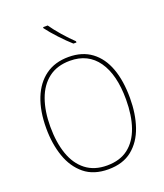

<svg xmlns="http://www.w3.org/2000/svg" viewBox="-170 -1062 1010 1183"><g transform="rotate(-20 335.0 -470.5)"><path d="M609 -358Q609 -254 580.5 -171Q552 -88 491.5 -39Q431 10 335 10Q239 10 178.5 -39.5Q118 -89 89 -172.5Q60 -256 60 -359Q60 -471 92.5 -553Q125 -635 187 -680Q249 -725 339 -725Q428 -725 488.5 -680Q549 -635 579 -553Q609 -471 609 -358ZM87 -359Q87 -256 114 -178.5Q141 -101 196.5 -58Q252 -15 335 -15Q420 -15 474.5 -57Q529 -99 556 -176Q583 -253 583 -358Q583 -521 520 -610.5Q457 -700 339 -700Q254 -700 198 -657Q142 -614 114.5 -537Q87 -460 87 -359ZM285 -951Q309 -916 346 -873.5Q383 -831 416 -800V-792H396Q361 -823 321 -866Q281 -909 255 -944V-951Z"/></g></svg>

Font: Noto Sans Bengali SemiCondensed Thin
Style: Regular
Weight: 100
Width: 4
Designer: Joana Ranito - Universal Thirst; Jelle Bosma - Monotype Design Team
Foundry: Universal Thirst ehf.
Version: Version 3.000; ttfautohint (v1.8.4.7-5d5b)